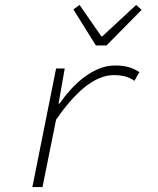

<svg xmlns="http://www.w3.org/2000/svg" viewBox="-20 -757 640 777"><path d="M111 0 207 -480H242L217 -338H221Q242 -368 267 -395.5Q292 -423 320.5 -444.5Q349 -466 380.5 -479Q412 -492 446 -492Q478 -492 501.5 -485Q525 -478 544 -465L524 -430Q505 -443 485.5 -448Q466 -453 440 -453Q410 -453 379.5 -439.5Q349 -426 320 -402Q291 -378 262.5 -345Q234 -312 207 -273L152 0ZM368 -573 277 -719 302 -737 390 -610H394L531 -737L553 -717L411 -573Z"/></svg>

Font: Source Code Pro Light
Style: Italic
Weight: 300
Italic angle: -11°
Monospace: yes
Designer: Paul D. Hunt, Teo Tuominen
Foundry: Adobe Systems Incorporated
Version: Version 1.050;PS 1.000;hotconv 16.6.51;makeotf.lib2.5.65220